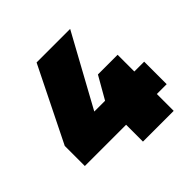

<svg xmlns="http://www.w3.org/2000/svg" viewBox="-175 -847 1007 1007"><g transform="rotate(-45 328.0 -344.0)"><path d="M333 0V-125H27V-274L232 -688H481L264 -292H344L415 -416H561V-292H634V-125H561V0Z"/></g></svg>

Font: Saira Thin Black
Style: Regular
Weight: 900
Version: Version 1.101